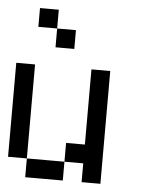

<svg xmlns="http://www.w3.org/2000/svg" viewBox="-45 -599 466 636"><g transform="rotate(5 187.5 -281.0)"><path d="M0 -312.5V-375H62.5V-312.5ZM0 -250V-312.5H62.5V-250ZM0 -187.5V-250H62.5V-187.5ZM0 -125V-187.5H62.5V-125ZM0 -62.5V-125H62.5V-62.5ZM62.5 0V-62.5H125V0ZM125 0V-62.5H187.5V0ZM187.5 -62.5V-125H250V-62.5ZM250 -312.5V-375H312.5V-312.5ZM250 -250V-312.5H312.5V-250ZM250 -187.5V-250H312.5V-187.5ZM250 -125V-187.5H312.5V-125ZM250 -62.5V-125H312.5V-62.5ZM250 0V-62.5H312.5V0ZM62.5 -500V-562.5H125V-500ZM125 -437.5V-500H187.5V-437.5Z"/></g></svg>

Font: AprilSans
Style: Regular
Weight: 400
Designer: typesprite
Version: Version 1.001;PS 001.001;hotconv 1.0.88;makeotf.lib2.5.64775